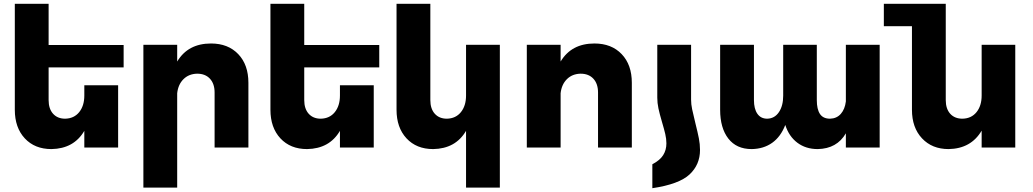

<svg xmlns="http://www.w3.org/2000/svg" viewBox="-20 -777 5437 1011"><path d="M236 -422V-250Q236 -204 259.5 -178Q283 -152 323 -152Q370 -153 397 -186.5Q424 -220 424 -274V-328H602V0H424V-88Q369 6 251 8Q163 8 110.5 -48.5Q58 -105 58 -199V-757H236V-540H631V-422Z M1288 -341V0H1110V-290Q1110 -336 1085.5 -362.5Q1061 -389 1018 -389Q974 -388 946 -360Q918 -332 913 -286V211H735V-541H913V-453Q970 -548 1091 -548Q1181 -548 1234.5 -492Q1288 -436 1288 -341Z M1582 -422V-250Q1582 -204 1605.5 -178Q1629 -152 1669 -152Q1716 -153 1743 -186.5Q1770 -220 1770 -274V-328H1948V0H1770V-88Q1715 6 1597 8Q1509 8 1456.5 -48.5Q1404 -105 1404 -199V-757H1582V-540H1977V-422Z M2612 -541V211H2434V-88Q2379 6 2261 8Q2173 8 2120.5 -48.5Q2068 -105 2068 -199V-757H2246V-250Q2246 -204 2269.5 -178Q2293 -152 2333 -152Q2380 -153 2407 -186.5Q2434 -220 2434 -274V-541Z M3307 -341V0H3129V-290Q3129 -336 3104.5 -362.5Q3080 -389 3037 -389Q2993 -388 2965 -360Q2937 -332 2932 -286V0H2754V-541H2932V-453Q2989 -548 3110 -548Q3200 -548 3253.5 -492Q3307 -436 3307 -341Z M3415 214Q3556 193 3611 141.5Q3666 90 3666 13Q3666 -18 3660 -48.5Q3654 -79 3641 -131Q3630 -176 3624.5 -202Q3619 -228 3619 -252V-541H3441V-263Q3441 -235 3447 -206.5Q3453 -178 3466 -134Q3477 -97 3483 -71.5Q3489 -46 3489 -22Q3489 13 3472 40Q3455 67 3415 88Z M4612 -541V0H4434V-75Q4387 6 4286 8Q4223 8 4178.5 -25.5Q4134 -59 4115 -119Q4091 -57 4046 -25Q4001 7 3938 8Q3858 8 3815 -47.5Q3772 -103 3772 -199V-541H3950V-250Q3950 -204 3968 -178Q3986 -152 4020 -152Q4059 -153 4081.5 -186.5Q4104 -220 4104 -273V-541H4281V-250Q4281 -202 4297.5 -177Q4314 -152 4351 -152Q4386 -153 4407.5 -177.5Q4429 -202 4434 -243V-541Z M5326 -541V0H5149V-89Q5093 6 4975 8Q4888 8 4835 -48.5Q4782 -105 4782 -199V-639H4634V-757H4960V-250Q4960 -204 4983.5 -178Q5007 -152 5048 -152Q5095 -153 5122 -186.5Q5149 -220 5149 -274V-541Z"/></svg>

Font: Montserrat arm2
Style: Bold
Weight: 700
Designer: Julieta Ulanovsky
Foundry: Julieta Ulanovsky
Version: Version 6.000